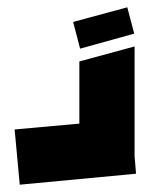

<svg xmlns="http://www.w3.org/2000/svg" viewBox="-20 -519 412 525"><path d="M34 -14 20 -165 197 -181V-351L348 -392V-92L352 -44ZM199 -386 180 -459 328 -499 347 -427Z"/></svg>

Font: Blaka Ink
Style: Regular
Weight: 400
Designer: Mohamed Gaber
Foundry: Kief Type Foundry
Version: Version 1.003; ttfautohint (v1.8.4.7-5d5b)